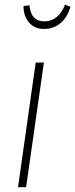

<svg xmlns="http://www.w3.org/2000/svg" viewBox="-20 -781 314 801"><path d="M164.1 -660.2Q124.5 -660.2 101.3 -686.8Q78.1 -713.4 78.1 -755.9L103 -758.8Q108.9 -691.9 165 -691.9Q194.3 -691.9 216.6 -710Q238.8 -728 251 -761.2L273.9 -752.9Q262.2 -710.4 233.2 -685.3Q204.1 -660.2 164.1 -660.2ZM163.1 -520 88.9 0H55.2L128.9 -520Z"/></svg>

Font: Fira Sans Compressed UltraLight
Style: Italic
Weight: 200
Width: 3
Italic angle: -8°
Designer: Carrois Corporate & Edenspiekermann AG
Foundry: Carrois Corporate GbR & Edenspiekermann AG
Version: Version 4.203;PS 004.203;hotconv 1.0.88;makeotf.lib2.5.64775